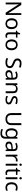

<svg xmlns="http://www.w3.org/2000/svg" viewBox="3859 -4636 1017 8775"><g transform="rotate(90 4367.5 -248.5)"><path d="M663 0H558L176 -593H172Q174 -558 177 -506Q180 -454 180 -399V0H97V-714H201L582 -123H586Q585 -139 583.5 -171Q582 -203 580.5 -241Q579 -279 579 -311V-714H663Z M1311 -269Q1311 -136 1243.5 -63Q1176 10 1061 10Q990 10 934.5 -22.5Q879 -55 847 -117.5Q815 -180 815 -269Q815 -402 882 -474Q949 -546 1064 -546Q1137 -546 1192.5 -513.5Q1248 -481 1279.5 -419.5Q1311 -358 1311 -269ZM906 -269Q906 -174 943.5 -118.5Q981 -63 1063 -63Q1144 -63 1182 -118.5Q1220 -174 1220 -269Q1220 -364 1182 -418Q1144 -472 1062 -472Q980 -472 943 -418Q906 -364 906 -269Z M1629 -62Q1649 -62 1670 -65.5Q1691 -69 1704 -73V-6Q1690 1 1664 5.5Q1638 10 1614 10Q1572 10 1536.5 -4.5Q1501 -19 1479 -55Q1457 -91 1457 -156V-468H1381V-510L1458 -545L1493 -659H1545V-536H1700V-468H1545V-158Q1545 -109 1568.5 -85.5Q1592 -62 1629 -62Z M2277 -269Q2277 -136 2209.5 -63Q2142 10 2027 10Q1956 10 1900.5 -22.5Q1845 -55 1813 -117.5Q1781 -180 1781 -269Q1781 -402 1848 -474Q1915 -546 2030 -546Q2103 -546 2158.5 -513.5Q2214 -481 2245.5 -419.5Q2277 -358 2277 -269ZM1872 -269Q1872 -174 1909.5 -118.5Q1947 -63 2029 -63Q2110 -63 2148 -118.5Q2186 -174 2186 -269Q2186 -364 2148 -418Q2110 -472 2028 -472Q1946 -472 1909 -418Q1872 -364 1872 -269Z M3093 -191Q3093 -96 3024 -43Q2955 10 2838 10Q2778 10 2727 1Q2676 -8 2642 -24V-110Q2678 -94 2731.5 -81Q2785 -68 2842 -68Q2922 -68 2962.5 -99Q3003 -130 3003 -183Q3003 -218 2988 -242Q2973 -266 2936.5 -286.5Q2900 -307 2835 -330Q2744 -363 2697.5 -411Q2651 -459 2651 -542Q2651 -599 2680 -639.5Q2709 -680 2760.5 -702Q2812 -724 2879 -724Q2938 -724 2987 -713Q3036 -702 3076 -684L3048 -607Q3011 -623 2967.5 -634Q2924 -645 2877 -645Q2810 -645 2776 -616.5Q2742 -588 2742 -541Q2742 -505 2757 -481Q2772 -457 2806 -438Q2840 -419 2898 -397Q2961 -374 3004.5 -347.5Q3048 -321 3070.5 -284Q3093 -247 3093 -191Z M3428 -545Q3526 -545 3573 -502Q3620 -459 3620 -365V0H3556L3539 -76H3535Q3500 -32 3461.5 -11Q3423 10 3355 10Q3282 10 3234 -28.5Q3186 -67 3186 -149Q3186 -229 3249 -272.5Q3312 -316 3443 -320L3534 -323V-355Q3534 -422 3505 -448Q3476 -474 3423 -474Q3381 -474 3343 -461.5Q3305 -449 3272 -433L3245 -499Q3280 -518 3328 -531.5Q3376 -545 3428 -545ZM3454 -259Q3354 -255 3315.5 -227Q3277 -199 3277 -148Q3277 -103 3304.5 -82Q3332 -61 3375 -61Q3443 -61 3488 -98.5Q3533 -136 3533 -214V-262Z M4044 -546Q4140 -546 4189 -499.5Q4238 -453 4238 -349V0H4151V-343Q4151 -472 4031 -472Q3942 -472 3908 -422Q3874 -372 3874 -278V0H3786V-536H3857L3870 -463H3875Q3901 -505 3947 -525.5Q3993 -546 4044 -546Z M4753 -148Q4753 -70 4695 -30Q4637 10 4539 10Q4483 10 4442.5 1Q4402 -8 4371 -24V-104Q4403 -88 4448.5 -74.5Q4494 -61 4541 -61Q4608 -61 4638 -82.5Q4668 -104 4668 -140Q4668 -160 4657 -176Q4646 -192 4617.5 -208Q4589 -224 4536 -244Q4484 -264 4447 -284Q4410 -304 4390 -332Q4370 -360 4370 -404Q4370 -472 4425.5 -509Q4481 -546 4571 -546Q4620 -546 4662.5 -536.5Q4705 -527 4742 -510L4712 -440Q4678 -454 4641 -464Q4604 -474 4565 -474Q4511 -474 4482.5 -456.5Q4454 -439 4454 -409Q4454 -387 4467 -371.5Q4480 -356 4510.5 -341.5Q4541 -327 4592 -307Q4643 -288 4679 -268Q4715 -248 4734 -219.5Q4753 -191 4753 -148Z M5698 -252Q5698 -178 5668 -118.5Q5638 -59 5576.5 -24.5Q5515 10 5420 10Q5287 10 5217.5 -62.5Q5148 -135 5148 -254V-714H5238V-251Q5238 -164 5284.5 -116Q5331 -68 5425 -68Q5522 -68 5565.5 -119.5Q5609 -171 5609 -252V-714H5698Z M6064 -546Q6117 -546 6159.5 -526Q6202 -506 6232 -465H6237L6249 -536H6319V9Q6319 124 6260.5 182Q6202 240 6079 240Q5961 240 5886 206V125Q5965 167 6084 167Q6153 167 6192.5 126.5Q6232 86 6232 16V-5Q6232 -17 6233 -39.5Q6234 -62 6235 -71H6231Q6177 10 6065 10Q5961 10 5902.5 -63Q5844 -136 5844 -267Q5844 -395 5902.5 -470.5Q5961 -546 6064 -546ZM6076 -472Q6009 -472 5972 -418.5Q5935 -365 5935 -266Q5935 -167 5971.5 -114.5Q6008 -62 6078 -62Q6159 -62 6196 -105.5Q6233 -149 6233 -246V-267Q6233 -377 6195 -424.5Q6157 -472 6076 -472Z M6692 -545Q6790 -545 6837 -502Q6884 -459 6884 -365V0H6820L6803 -76H6799Q6764 -32 6725.5 -11Q6687 10 6619 10Q6546 10 6498 -28.5Q6450 -67 6450 -149Q6450 -229 6513 -272.5Q6576 -316 6707 -320L6798 -323V-355Q6798 -422 6769 -448Q6740 -474 6687 -474Q6645 -474 6607 -461.5Q6569 -449 6536 -433L6509 -499Q6544 -518 6592 -531.5Q6640 -545 6692 -545ZM6718 -259Q6618 -255 6579.5 -227Q6541 -199 6541 -148Q6541 -103 6568.5 -82Q6596 -61 6639 -61Q6707 -61 6752 -98.5Q6797 -136 6797 -214V-262Z M7300 -546Q7315 -546 7332.5 -544.5Q7350 -543 7363 -540L7352 -459Q7339 -462 7323.5 -464Q7308 -466 7294 -466Q7253 -466 7217 -443.5Q7181 -421 7159.5 -380.5Q7138 -340 7138 -286V0H7050V-536H7122L7132 -438H7136Q7162 -482 7203 -514Q7244 -546 7300 -546Z M7508 -737Q7528 -737 7543.5 -723.5Q7559 -710 7559 -681Q7559 -653 7543.5 -639Q7528 -625 7508 -625Q7486 -625 7471 -639Q7456 -653 7456 -681Q7456 -710 7471 -723.5Q7486 -737 7508 -737ZM7551 -536V0H7463V-536Z M7900 -62Q7920 -62 7941 -65.5Q7962 -69 7975 -73V-6Q7961 1 7935 5.5Q7909 10 7885 10Q7843 10 7807.5 -4.5Q7772 -19 7750 -55Q7728 -91 7728 -156V-468H7652V-510L7729 -545L7764 -659H7816V-536H7971V-468H7816V-158Q7816 -109 7839.5 -85.5Q7863 -62 7900 -62Z M8127 -737Q8147 -737 8162.5 -723.5Q8178 -710 8178 -681Q8178 -653 8162.5 -639Q8147 -625 8127 -625Q8105 -625 8090 -639Q8075 -653 8075 -681Q8075 -710 8090 -723.5Q8105 -737 8127 -737ZM8170 -536V0H8082V-536Z M8555 10Q8484 10 8428.5 -19Q8373 -48 8341.5 -109Q8310 -170 8310 -265Q8310 -364 8343 -426Q8376 -488 8432.5 -517Q8489 -546 8561 -546Q8602 -546 8640 -537.5Q8678 -529 8702 -517L8675 -444Q8651 -453 8619 -461Q8587 -469 8559 -469Q8401 -469 8401 -266Q8401 -169 8439.5 -117.5Q8478 -66 8554 -66Q8598 -66 8631.5 -75Q8665 -84 8693 -97V-19Q8666 -5 8633.5 2.5Q8601 10 8555 10Z"/></g></svg>

Font: Noto Sans Ugaritic
Style: Regular
Weight: 400
Designer: Monotype Design Team
Foundry: Monotype Imaging Inc.
Version: Version 2.001; ttfautohint (v1.8.4.7-5d5b)